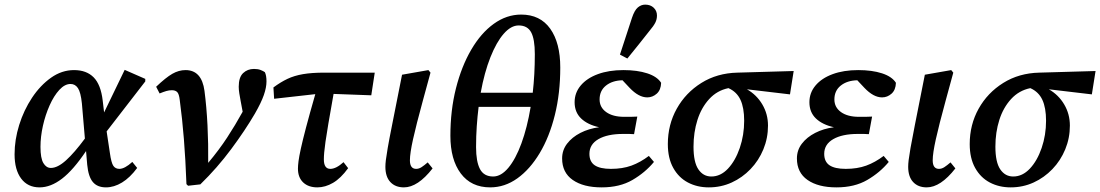

<svg xmlns="http://www.w3.org/2000/svg" viewBox="-20 -796 4756 830"><path d="M155 -161Q155 -112 167.5 -91Q180 -70 200 -70Q229 -70 265.5 -103Q302 -136 347 -197L334 -349Q329 -397 317 -415Q305 -433 285 -433Q260 -433 236.5 -407.5Q213 -382 194.5 -340.5Q176 -299 165.5 -252Q155 -205 155 -161ZM151 14Q100 14 71.5 -24Q43 -62 43 -129Q43 -192 63 -256Q83 -320 118.5 -373.5Q154 -427 200.5 -460Q247 -493 300 -493Q354 -493 385 -461.5Q416 -430 424 -361L430 -310L519 -494L608 -455V-444L441 -228L455 -135Q461 -92 470 -79Q479 -66 496 -66Q519 -66 552 -96L573 -70Q542 -28 507.5 -7Q473 14 438 14Q401 14 381.5 -9Q362 -32 357 -84L352 -143Q297 -61 248 -23.5Q199 14 151 14Z M786 0Q782 -107 775 -194.5Q768 -282 757 -364Q754 -390 746 -398Q738 -406 723 -406Q711 -406 699 -402.5Q687 -399 670 -392L655 -421Q697 -461 725 -477Q753 -493 782 -493Q852 -493 864 -403Q873 -334 877 -254Q881 -174 880 -92Q927 -148 962 -201.5Q997 -255 1029 -313L1020 -361Q1017 -377 1014.5 -392.5Q1012 -408 1012 -421Q1012 -462 1031 -480Q1050 -498 1078 -498Q1095 -498 1106.5 -493.5Q1118 -489 1125 -484Q1132 -470 1132 -444Q1132 -418 1120.5 -385Q1109 -352 1082 -305Q1040 -233 979.5 -151.5Q919 -70 846 1L793 7Z M1165 -369 1162 -418Q1193 -441 1222.5 -455Q1252 -469 1290 -475.5Q1328 -482 1382 -482H1600L1585 -384L1422 -390Q1408 -311 1399.5 -261.5Q1391 -212 1387 -183Q1383 -154 1381.5 -137Q1380 -120 1380 -107Q1380 -66 1408 -66Q1433 -66 1465 -95L1485 -69Q1453 -25 1419.5 -5.5Q1386 14 1352 14Q1313 14 1290.5 -7.5Q1268 -29 1268 -67Q1268 -80 1270.5 -99.5Q1273 -119 1280.5 -153.5Q1288 -188 1303 -245Q1318 -302 1343 -389Z M1726 14Q1689 14 1667.5 -9Q1646 -32 1646 -75Q1646 -87 1648 -104Q1650 -121 1656 -156Q1662 -191 1675 -256L1718 -473L1832 -493L1841 -482L1808 -361Q1779 -255 1765.5 -194Q1752 -133 1752 -103Q1752 -66 1779 -66Q1791 -66 1802.5 -73.5Q1814 -81 1829 -94L1850 -68Q1786 14 1726 14Z M2099 14Q2017 14 1972 -46Q1927 -106 1927 -209Q1927 -319 1951 -414Q1975 -509 2017 -581Q2059 -653 2114.5 -693Q2170 -733 2233 -733Q2315 -733 2358.5 -672Q2402 -611 2402 -504Q2402 -393 2378.5 -298.5Q2355 -204 2313 -134Q2271 -64 2216.5 -25Q2162 14 2099 14ZM2222 -686Q2189 -686 2157.5 -650Q2126 -614 2100 -548.5Q2074 -483 2058 -395H2283Q2292 -473 2292 -562Q2292 -627 2276 -656.5Q2260 -686 2222 -686ZM2112 -33Q2146 -33 2177.5 -70.5Q2209 -108 2234 -176Q2259 -244 2274 -334H2049Q2044 -294 2041 -250.5Q2038 -207 2038 -160Q2038 -97 2055 -65Q2072 -33 2112 -33Z M2581 14Q2502 14 2456 -18Q2410 -50 2410 -111Q2410 -147 2431.5 -175Q2453 -203 2489 -221.5Q2525 -240 2570 -246Q2520 -257 2492 -284Q2464 -311 2464 -354Q2464 -395 2490.5 -426.5Q2517 -458 2564.5 -475.5Q2612 -493 2675 -493Q2735 -493 2778 -479Q2821 -465 2838 -438Q2837 -407 2819 -391Q2801 -375 2778 -375Q2741 -375 2702 -416L2671 -449Q2627 -448 2599.5 -426Q2572 -404 2572 -366Q2572 -332 2600.5 -311.5Q2629 -291 2678 -291Q2697 -291 2706.5 -291Q2716 -291 2735 -292L2721 -216Q2713 -217 2700 -217Q2687 -217 2673 -217Q2606 -217 2567 -194.5Q2528 -172 2528 -131Q2528 -97 2551 -81.5Q2574 -66 2621 -66Q2671 -66 2709.5 -80Q2748 -94 2785 -122L2807 -96Q2769 -50 2714 -18Q2659 14 2581 14ZM2660 -560Q2686 -640 2712 -719Q2723 -752 2737.5 -764Q2752 -776 2769 -776Q2792 -776 2806 -762.5Q2820 -749 2820 -729Q2820 -712 2812.5 -697.5Q2805 -683 2788 -663Q2764 -633 2740.5 -603Q2717 -573 2692 -543Z M3044 14Q2994 14 2954 -7Q2914 -28 2890.5 -70Q2867 -112 2867 -173Q2867 -257 2905.5 -326Q2944 -395 3012 -437.5Q3080 -480 3168 -482L3411 -489L3395 -388L3209 -410Q3251 -386 3275.5 -344.5Q3300 -303 3300 -253Q3300 -199 3280 -150.5Q3260 -102 3224.5 -65Q3189 -28 3143 -7Q3097 14 3044 14ZM2978 -162Q2978 -95 2999 -64Q3020 -33 3055 -33Q3095 -33 3127 -67Q3159 -101 3178 -156.5Q3197 -212 3197 -274Q3197 -330 3181 -364.5Q3165 -399 3129 -415Q3080 -405 3046 -368Q3012 -331 2995 -277.5Q2978 -224 2978 -162Z M3596 14Q3517 14 3471 -18Q3425 -50 3425 -111Q3425 -147 3446.5 -175Q3468 -203 3504 -221.5Q3540 -240 3585 -246Q3535 -257 3507 -284Q3479 -311 3479 -354Q3479 -395 3505.5 -426.5Q3532 -458 3579.5 -475.5Q3627 -493 3690 -493Q3750 -493 3793 -479Q3836 -465 3853 -438Q3852 -407 3834 -391Q3816 -375 3793 -375Q3756 -375 3717 -416L3686 -449Q3642 -448 3614.5 -426Q3587 -404 3587 -366Q3587 -332 3615.5 -311.5Q3644 -291 3693 -291Q3712 -291 3721.5 -291Q3731 -291 3750 -292L3736 -216Q3728 -217 3715 -217Q3702 -217 3688 -217Q3621 -217 3582 -194.5Q3543 -172 3543 -131Q3543 -97 3566 -81.5Q3589 -66 3636 -66Q3686 -66 3724.5 -80Q3763 -94 3800 -122L3822 -96Q3784 -50 3729 -18Q3674 14 3596 14Z M3986 14Q3949 14 3927.5 -9Q3906 -32 3906 -75Q3906 -87 3908 -104Q3910 -121 3916 -156Q3922 -191 3935 -256L3978 -473L4092 -493L4101 -482L4068 -361Q4039 -255 4025.5 -194Q4012 -133 4012 -103Q4012 -66 4039 -66Q4051 -66 4062.5 -73.5Q4074 -81 4089 -94L4110 -68Q4046 14 3986 14Z M4349 14Q4299 14 4259 -7Q4219 -28 4195.5 -70Q4172 -112 4172 -173Q4172 -257 4210.5 -326Q4249 -395 4317 -437.5Q4385 -480 4473 -482L4716 -489L4700 -388L4514 -410Q4556 -386 4580.5 -344.5Q4605 -303 4605 -253Q4605 -199 4585 -150.5Q4565 -102 4529.5 -65Q4494 -28 4448 -7Q4402 14 4349 14ZM4283 -162Q4283 -95 4304 -64Q4325 -33 4360 -33Q4400 -33 4432 -67Q4464 -101 4483 -156.5Q4502 -212 4502 -274Q4502 -330 4486 -364.5Q4470 -399 4434 -415Q4385 -405 4351 -368Q4317 -331 4300 -277.5Q4283 -224 4283 -162Z"/></svg>

Font: Source Serif Pro SemiBold
Style: Italic
Weight: 600
Italic angle: -12°
Designer: Frank Grießhammer
Foundry: Adobe Systems Incorporated
Version: Version 3.001;hotconv 1.0.111;makeotfexe 2.5.65597